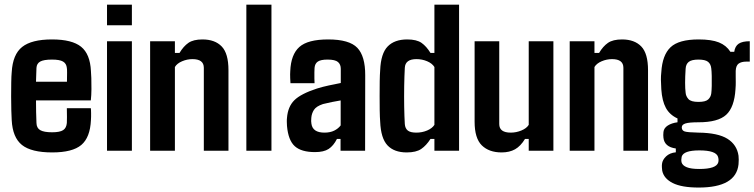

<svg xmlns="http://www.w3.org/2000/svg" viewBox="-20 -654 3273 833"><path d="M206.5 7.3Q115.7 7.3 75.2 -25.1Q34.7 -57.6 30.8 -132.8Q29.8 -146.5 29.1 -174.6Q28.3 -202.6 28.3 -235.4Q28.3 -268.1 28.8 -296.9Q29.3 -325.7 30.8 -340.8Q35.2 -418 76.2 -450.4Q117.2 -482.9 205.6 -482.9Q292.5 -482.9 331.8 -451.2Q371.1 -419.4 374.5 -345.7Q375.5 -337.4 376.2 -315.4Q377 -293.5 376.7 -267.1Q376.5 -240.7 374 -218.3H136.2Q136.2 -192.4 136.7 -167.7Q137.2 -143.1 138.2 -120.6Q138.7 -98.6 154.5 -89.4Q170.4 -80.1 206.1 -80.1Q239.7 -80.1 253.9 -89.4Q268.1 -98.6 270 -120.6Q271 -140.1 270 -184.6H374Q375 -180.7 375.2 -163.3Q375.5 -146 374.5 -132.8Q371.1 -57.6 332.8 -25.1Q294.4 7.3 206.5 7.3ZM136.2 -299.3H270.5Q271 -320.8 271 -338.4Q271 -356 270 -359.4Q268.1 -378.4 253.4 -387Q238.8 -395.5 205.6 -395.5Q169.9 -395.5 154.5 -387Q139.2 -378.4 138.2 -359.4Q137.7 -345.2 137.2 -330.1Q136.7 -314.9 136.2 -299.3Z M552.2 -544.4H444.3V-633.8H552.2ZM552.2 0H444.3V-475.1H552.2Z M738.8 0H631.3V-475.1H738.8V-424.3H758.8Q775.9 -453.1 797.4 -468Q818.8 -482.9 858.4 -482.9Q912.6 -482.9 941.9 -452.4Q971.2 -421.9 971.2 -349.6V0H864.3V-359.9Q864.3 -397.5 814.9 -397.5Q792 -397.5 770 -388.2Q748 -378.9 738.8 -363.3Z M1157.7 0H1048.8V-633.8H1157.7Z M1346.7 5.9Q1287.1 5.9 1258.8 -19.8Q1230.5 -45.4 1225.1 -107.9Q1224.6 -114.7 1224.4 -125Q1224.1 -135.3 1225.1 -142.6Q1229 -191.4 1257.1 -219.2Q1285.2 -247.1 1355.5 -270Q1380.9 -277.8 1406.2 -283.2Q1431.6 -288.6 1458.5 -293.9V-355.5Q1458.5 -374.5 1446.3 -385Q1434.1 -395.5 1400.9 -395.5Q1372.1 -395.5 1359.1 -387Q1346.2 -378.4 1344.7 -359.4Q1344.2 -354 1344 -340.6Q1343.8 -327.1 1344 -313.7Q1344.2 -300.3 1344.7 -293H1240.2Q1239.7 -296.9 1239 -314.9Q1238.3 -333 1239.3 -345.7Q1242.2 -417.5 1278.8 -450.2Q1315.4 -482.9 1403.8 -482.9Q1495.6 -482.9 1530.3 -446.5Q1564.9 -410.2 1564.5 -327.1L1564 0H1457.5V-51.3H1441.9Q1426.8 -21.5 1405.8 -7.8Q1384.8 5.9 1346.7 5.9ZM1387.7 -78.6Q1412.6 -78.6 1430.2 -87.4Q1447.8 -96.2 1458 -109.9V-218.3Q1439 -215.3 1420.2 -211.4Q1401.4 -207.5 1381.3 -202.6Q1352.1 -192.9 1342 -177.2Q1332 -161.6 1330.6 -142.6Q1329.1 -127.4 1331.1 -117.2Q1336.4 -78.6 1387.7 -78.6Z M1744.6 7.3Q1689.9 7.3 1661.1 -23.4Q1632.3 -54.2 1629.4 -126Q1627.9 -145 1627.4 -174.8Q1627 -204.6 1627 -237.8Q1627 -271 1627.4 -300.8Q1627.9 -330.6 1629.4 -349.6Q1632.3 -421.9 1661.9 -452.4Q1691.4 -482.9 1746.6 -482.9Q1787.6 -482.9 1808.8 -468Q1830.1 -453.1 1847.7 -424.3H1864.7V-633.8H1971.7V0H1864.7V-51.3H1847.7Q1829.6 -22.9 1807.6 -7.8Q1785.6 7.3 1744.6 7.3ZM1786.1 -78.6Q1811.5 -78.6 1833.3 -87.9Q1855 -97.2 1864.7 -112.3V-363.3Q1855 -378.9 1833.3 -388.2Q1811.5 -397.5 1786.6 -397.5Q1738.3 -397.5 1736.3 -359.9Q1734.4 -325.2 1733.6 -280Q1732.9 -234.9 1733.6 -190.9Q1734.4 -147 1736.3 -115.7Q1737.8 -96.7 1749.3 -87.6Q1760.7 -78.6 1786.1 -78.6Z M2156.2 7.3Q2101.6 7.3 2070.3 -23.4Q2039.1 -54.2 2039.1 -126V-475.1H2146V-115.7Q2146 -78.6 2195.8 -78.6Q2219.7 -78.6 2242.2 -87.9Q2264.6 -97.2 2273.9 -112.3V-475.1H2380.9V0H2273.9V-51.3H2257.8Q2238.8 -20 2214.6 -6.3Q2190.4 7.3 2156.2 7.3Z M2559.1 0H2451.7V-475.1H2559.1V-424.3H2579.1Q2596.2 -453.1 2617.7 -468Q2639.2 -482.9 2678.7 -482.9Q2732.9 -482.9 2762.2 -452.4Q2791.5 -421.9 2791.5 -349.6V0H2684.6V-359.9Q2684.6 -397.5 2635.3 -397.5Q2612.3 -397.5 2590.3 -388.2Q2568.4 -378.9 2559.1 -363.3Z M3011.2 159.7Q2937.5 159.7 2898.7 140.1Q2859.9 120.6 2853 86.4Q2852.5 81.5 2851.8 73.2Q2851.1 64.9 2852.1 57.1Q2854 39.6 2869.9 24.4Q2885.7 9.3 2912.1 6.8V-9.8Q2862.8 -16.6 2858.4 -56.2Q2856.9 -66.9 2858.4 -81.5Q2860.4 -98.6 2877.2 -109.4Q2894 -120.1 2919.4 -123.5V-140.1Q2885.3 -155.8 2868.9 -186Q2852.5 -216.3 2849.1 -266.6Q2847.7 -291 2847.4 -307.6Q2847.2 -324.2 2849.1 -340.8Q2853.5 -415 2889.2 -449Q2924.8 -482.9 3011.2 -482.9Q3066.9 -482.9 3099.1 -470Q3131.3 -457 3148.9 -429.2H3165.5Q3168.9 -453.6 3184.8 -464.4Q3200.7 -475.1 3232.9 -475.1V-386.7H3218.3Q3196.8 -386.7 3184.8 -378.2Q3172.9 -369.6 3171.9 -346.7V-324.2Q3171.9 -309.1 3172.1 -297.6Q3172.4 -286.1 3170.9 -266.6Q3166 -188.5 3130.6 -156Q3095.2 -123.5 3010.7 -123.5Q2969.7 -123.5 2953.9 -118.4Q2938 -113.3 2938 -102.1V-99.6Q2938.5 -87.9 2950.4 -83.7Q2962.4 -79.6 3010.3 -78.6Q3095.2 -77.6 3136.2 -51.8Q3177.2 -25.9 3184.1 21.5Q3186 37.6 3184.1 59.1Q3173.3 159.7 3011.2 159.7ZM3010.3 -211.9Q3041.5 -211.9 3052.7 -222.7Q3064 -233.4 3065.9 -249Q3067.4 -260.3 3067.9 -281.5Q3068.4 -302.7 3067.9 -324.2Q3067.4 -345.7 3065.9 -356.9Q3064 -376 3052 -385.7Q3040 -395.5 3010.3 -395.5Q2980.5 -395.5 2968 -385.5Q2955.6 -375.5 2954.6 -355.5Q2950.2 -286.1 2954.6 -252Q2955.6 -236.8 2966.6 -224.4Q2977.5 -211.9 3010.3 -211.9ZM3013.7 79.1Q3088.4 79.1 3096.2 50.3Q3099.1 39.6 3095.2 26.4Q3086.4 -1.5 3014.2 -1.5Q2945.3 -1.5 2937.5 25.9Q2934.6 39.1 2937 50.3Q2940.9 64 2959.5 71.5Q2978 79.1 3013.7 79.1Z"/></svg>

Font: Agdasima
Style: Bold
Weight: 700
Width: 3
Designer: The DocRepair Project, Patric King
Foundry: Google
Version: Version 2.002